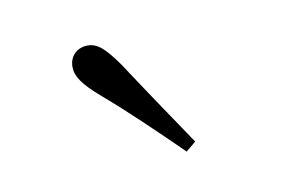

<svg xmlns="http://www.w3.org/2000/svg" viewBox="-38 -869 507 322"><g transform="rotate(-10 216.0 -708.0)"><path d="M275 -620C242 -669 208 -719 176 -768C154 -799 142 -810 125 -810C109 -810 94 -799 94 -779C94 -763 104 -748 133 -723C174 -688 216 -647 258 -606Z"/></g></svg>

Font: Noto Serif TC Light
Style: Regular
Weight: 300
Designer: Ryoko NISHIZUKA 西塚涼子 (kana & ideographs); Frank Grießhammer (Latin, Greek & Cyrillic); Wenlong ZHANG 张文龙 (bopomofo); San
Foundry: Adobe
Version: Version 2.001;hotconv 1.1.0;makeotfexe 2.6.0